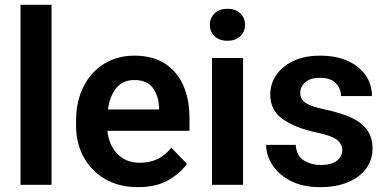

<svg xmlns="http://www.w3.org/2000/svg" viewBox="-20 -770 1612 800"><path d="M194.8 -750V0H65.4V-750Z M555.2 9.8Q475.1 9.8 417.2 -24.4Q359.4 -58.6 328.1 -116.5Q296.9 -174.3 296.9 -246.1V-265.6Q296.9 -347.2 327.6 -408.4Q358.4 -469.7 413.3 -503.9Q468.3 -538.1 540.5 -538.1Q615.7 -538.1 666.7 -505.4Q717.8 -472.7 743.7 -414.3Q769.5 -356 769.5 -279.3V-225.1H427.7Q433.1 -167 468.5 -129.4Q503.9 -91.8 563 -91.8Q645 -91.8 693.8 -154.8L758.8 -87.4Q733.9 -50.3 683.1 -20.3Q632.3 9.8 555.2 9.8ZM539.6 -436.5Q491.7 -436.5 464.6 -403.3Q437.5 -370.1 429.7 -314H642.6V-323.7Q641.1 -369.6 617.2 -403.1Q593.3 -436.5 539.6 -436.5Z M854.5 -666.5Q854.5 -695.3 874.3 -714.4Q894 -733.4 927.7 -733.4Q961.4 -733.4 981.2 -714.4Q1001 -695.3 1001 -666.5Q1001 -638.2 981.2 -619.1Q961.4 -600.1 927.7 -600.1Q894 -600.1 874.3 -619.1Q854.5 -638.2 854.5 -666.5ZM992.7 -528.3V0H863.3V-528.3Z M1406.2 -144.5Q1406.2 -168.9 1384.8 -186.8Q1363.3 -204.6 1293.9 -219.2Q1211.4 -236.8 1158.7 -273.2Q1106 -309.6 1106 -377Q1106 -420.4 1130.9 -457Q1155.8 -493.7 1202.4 -515.9Q1249 -538.1 1313.5 -538.1Q1380.9 -538.1 1429.2 -516.1Q1477.5 -494.1 1503.7 -456.1Q1529.8 -418 1529.8 -369.6H1400.9Q1400.9 -400.9 1379.4 -423.3Q1357.9 -445.8 1313 -445.8Q1272.9 -445.8 1252 -427.2Q1231 -408.7 1231 -382.8Q1231 -357.4 1252.9 -341.8Q1274.9 -326.2 1335 -313.5Q1393.6 -301.3 1438 -282.2Q1482.4 -263.2 1507.3 -231.7Q1532.2 -200.2 1532.2 -150.4Q1532.2 -104 1505.4 -67.6Q1478.5 -31.2 1429.4 -10.7Q1380.4 9.8 1314 9.8Q1241.2 9.8 1190.9 -16.4Q1140.6 -42.5 1114.7 -83Q1088.9 -123.5 1088.9 -166.5H1212.4Q1214.8 -120.6 1246.1 -101.6Q1277.3 -82.5 1316.4 -82.5Q1360.4 -82.5 1383.3 -100.1Q1406.2 -117.7 1406.2 -144.5Z"/></svg>

Font: Vazirmatn UI SemiBold
Style: Regular
Weight: 600
Designer: Saber Rastikerdar
Foundry: Saber Rastikerdar
Version: Version 33.003